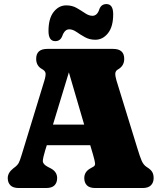

<svg xmlns="http://www.w3.org/2000/svg" viewBox="-20 -946 814 966"><path d="M267.5 -50Q267.5 -27 254.2 -13.5Q241 0 212 0H74.5Q46 0 32.5 -13.5Q19 -27 19 -50Q19 -77 47 -99L58 -107.5Q67.5 -115 73.5 -125Q79.5 -135 89.5 -168.5L203 -539.5Q211 -566 209.2 -577.8Q207.5 -589.5 191.5 -598.5Q162 -614.5 162 -650Q162 -700 218 -700H549Q605 -700 605 -650Q605 -614.5 574 -597Q561.5 -590 560.2 -577.5Q559 -565 566 -541L670 -203.5Q684 -157 693.2 -136.2Q702.5 -115.5 718.5 -105.5Q738 -93.5 745.5 -81.2Q753 -69 753 -50Q753 -27.5 739.5 -13.8Q726 0 697.5 0H459.5Q430.5 0 417.2 -13.5Q404 -27 404 -50Q404 -82.5 436 -99.5L450 -107.5Q459.5 -112.5 458.2 -124.8Q457 -137 448.5 -166.5L434 -215.5H215.5L207.5 -190Q196 -152 195.5 -136Q195 -120 220.5 -106.5L236 -98.5Q267.5 -81.5 267.5 -50ZM246.5 -319H403.5L326.5 -582ZM459.5 -746Q430.5 -746 407.2 -759Q384 -772 365 -785.2Q346 -798.5 328.5 -798.5Q305 -798.5 293 -764Q283 -739 258 -739Q224 -739 224 -790Q224 -853 250 -886Q276 -919 313.5 -919Q343 -919 366 -905.8Q389 -892.5 408.2 -879.5Q427.5 -866.5 445 -866.5Q470 -866.5 480.5 -901.5Q490.5 -925.5 515.5 -925.5Q549.5 -925.5 549.5 -874.5Q549.5 -811.5 523.2 -778.8Q497 -746 459.5 -746Z"/></svg>

Font: Fraunces 72pt SuperSoft Black
Style: Regular
Weight: 900
Version: Version 1.000;[0bf87f6ff]